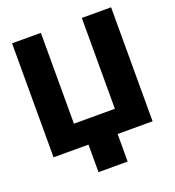

<svg xmlns="http://www.w3.org/2000/svg" viewBox="-154 -828 1019 1119"><g transform="rotate(-20 355.0 -268.0)"><path d="M47.9 -707H226.6V-143.6H480.5V-707H662.1V0H445.3V170.9H264.6V0H47.9Z"/></g></svg>

Font: Pretendard GOV Black
Style: Regular
Weight: 900
Designer: Base glyphs from Inter by Rasmus Andersson; Hangeul glyphs from Noto Sans CJK(Source Han Sans) by Jang Soo-young and Kan
Foundry: Kil Hyung-jin
Version: Version 1.309